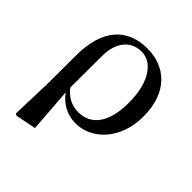

<svg xmlns="http://www.w3.org/2000/svg" viewBox="-203 -683 1033 1033"><g transform="rotate(45 313.5 -166.0)"><path d="M75 205 85 211 203 188 184 -65C220 -15 275 16 339 16C459 16 572 -92 572 -268C572 -456 463 -543 328 -543C178 -543 83 -447 83 -244L82 -20ZM183 -101 184 -343C185 -447 236 -509 319 -509C397 -509 464 -425 464 -266C464 -111 402 -37 307 -37C254 -37 214 -61 183 -101Z"/></g></svg>

Font: Noto Serif CJK SC SemiBold
Style: Regular
Weight: 600
Designer: Ryoko NISHIZUKA 西塚涼子 (kana & ideographs); Frank Grießhammer (Latin, Greek & Cyrillic); Wenlong ZHANG 张文龙 (bopomofo); San
Foundry: Adobe
Version: Version 2.001;hotconv 1.1.0;makeotfexe 2.6.0